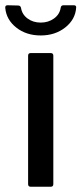

<svg xmlns="http://www.w3.org/2000/svg" viewBox="-38 -711 310 731"><path d="M79 -509H155Q165 -509 165 -499V-10Q165 0 155 0H79Q69 0 69 -10V-499Q69 -509 79 -509ZM-18 -681V-683Q-18 -691 -9 -691L31 -690Q40 -690 42 -681Q46 -656 67 -640.5Q88 -625 117 -625Q146 -625 167.5 -640.5Q189 -656 193 -681Q194 -691 204 -691H243Q253 -691 252 -682Q249 -637 210.5 -606.5Q172 -576 117 -576Q62 -576 24 -606Q-14 -636 -18 -681Z"/></svg>

Font: BarlowMedium
Style: Regular
Weight: 500
Designer: Jeremy Tribby
Foundry: Tribby Type
Version: Version 1.422